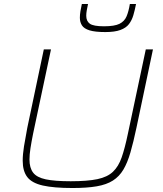

<svg xmlns="http://www.w3.org/2000/svg" viewBox="-20 -936 816 964"><path d="M344 8Q250 8 195 -4.5Q140 -17 117 -47Q94 -77 94 -129Q94 -161 100.5 -201.5Q107 -242 117 -294L200 -688H236L146 -264Q138 -224 133 -192Q128 -160 128 -135Q128 -93 146.5 -69Q165 -45 210 -35.5Q255 -26 335 -26Q419 -26 469 -36.5Q519 -47 547 -73.5Q575 -100 591 -146Q607 -192 622 -264L712 -688H748L665 -294Q650 -223 635 -171Q620 -119 599.5 -84.5Q579 -50 547 -29.5Q515 -9 465.5 -0.5Q416 8 344 8ZM509 -775Q458 -775 430 -783.5Q402 -792 391.5 -808.5Q381 -825 381 -847Q381 -863 384 -880.5Q387 -898 391 -916H422Q418 -898 415.5 -883.5Q413 -869 413 -857Q413 -830 431 -817Q449 -804 502 -804Q555 -804 580 -816.5Q605 -829 615.5 -854Q626 -879 632 -916H663Q657 -885 649.5 -859.5Q642 -834 627.5 -815Q613 -796 584.5 -785.5Q556 -775 509 -775Z"/></svg>

Font: Saira SemiExpanded Thin
Style: Italic
Weight: 250
Width: 6
Italic angle: -12°
Designer: Hector Gatti with collaboration of the Omnibus-Type team
Foundry: Omnibus-Type
Version: Version 1.101